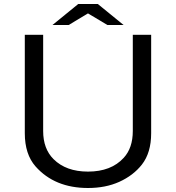

<svg xmlns="http://www.w3.org/2000/svg" viewBox="-20 -899 880 960"><path d="M371.1 -878.9H469.2L598.1 -773.9H517.1L419.9 -832L323.2 -773.9H242.2ZM104 -725.1H195.8V-244.1Q195.8 -154.8 248 -103Q310.5 -41 419.9 -41Q535.6 -41 598.6 -109.9Q644 -159.2 644 -244.1V-725.1H735.8V-232.9Q735.8 -135.3 689.5 -76.2Q646.5 -21.5 576.2 10.3Q507.8 41 419.9 41Q253.4 41 157.7 -66.9Q104 -127.9 104 -232.9Z"/></svg>

Font: FORM UDPGothic
Style: Regular
Weight: 400
Foundry: Pronama LLC
Version: Version 1.05101